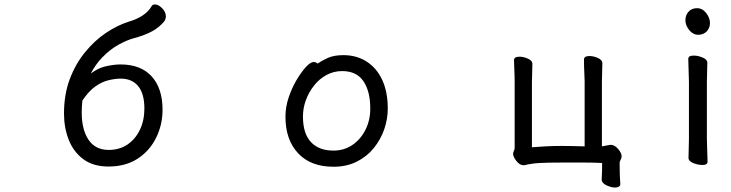

<svg xmlns="http://www.w3.org/2000/svg" viewBox="-20 -735 3303 867"><path d="M729 -661Q729 -650 722 -639Q700 -612 667.5 -594Q635 -576 583 -562Q553 -554 515 -533Q478 -513 441 -475Q412 -445 390 -403Q421 -426 451 -434Q491 -444 524 -444Q616 -444 665 -390Q714 -336 714 -239Q714 -172 685 -113Q656 -54 601.5 -18.5Q547 17 470 17Q401 17 356.5 -16Q312 -49 290.5 -103.5Q269 -158 269 -222Q269 -308 295 -377.5Q321 -447 364 -499Q407 -552 458.5 -586.5Q510 -621 561 -637Q636 -659 664 -706Q668 -715 680 -715Q695 -715 712 -698Q729 -681 729 -661ZM352 -281Q349 -249 349 -228Q349 -149 380 -103.5Q411 -58 471 -58Q519 -58 555 -82Q591 -106 611.5 -148.5Q632 -191 632 -245Q632 -312 604 -346Q576 -380 525 -380Q501 -380 471 -373Q441 -366 411 -345Q381 -324 352 -281Z M1531 -486Q1590 -486 1635.5 -457Q1681 -428 1706 -374Q1731 -320 1731 -245Q1731 -197 1715 -151Q1699 -105 1668 -66.5Q1637 -28 1591 -5Q1545 18 1486 18Q1383 18 1326 -43Q1269 -104 1269 -208Q1269 -252 1283.5 -295Q1298 -338 1319 -373.5Q1340 -409 1361 -432Q1382 -455 1396 -455Q1406 -455 1414 -448Q1433 -461 1460.5 -473.5Q1488 -486 1531 -486ZM1486 -55Q1533 -55 1570 -79.5Q1607 -104 1629.5 -147.5Q1652 -191 1652 -245Q1652 -323 1621 -368.5Q1590 -414 1525 -414Q1487 -414 1454.5 -396.5Q1422 -379 1398 -348.5Q1374 -318 1361 -282Q1348 -246 1348 -209Q1348 -132 1384 -93.5Q1420 -55 1486 -55Z M2778 2Q2778 57 2781 95V96Q2781 105 2773.5 108.5Q2766 112 2758 112Q2741 112 2719 102Q2697 92 2697 75V74Q2699 42 2699 1Q2665 -1 2620 -1H2519Q2455 -1 2417.5 1Q2380 3 2348 11H2347H2343Q2327 11 2312 -8Q2297 -27 2297 -40Q2297 -48 2300.5 -53.5Q2304 -59 2304 -69V-364Q2304 -391 2302.5 -422Q2301 -453 2301 -463Q2301 -479 2326 -479Q2343 -479 2362 -471Q2384 -462 2384 -446L2382 -364V-70Q2409 -72 2441.5 -74Q2474 -76 2517 -76Q2560 -76 2620 -74V-367Q2620 -377 2619 -396Q2617 -434 2617 -466Q2617 -482 2642 -482Q2659 -482 2678 -474Q2700 -465 2700 -449L2698 -367V-74Q2706 -75 2716.5 -77.5Q2727 -80 2736 -81H2738Q2755 -81 2771 -62.5Q2787 -44 2787 -30Q2787 -21 2782.5 -13.5Q2778 -6 2778 2Z M3133 -578Q3109 -578 3092 -599.5Q3075 -621 3075 -643.5Q3075 -666 3089 -682Q3103 -698 3127.5 -698Q3152 -698 3169 -676Q3186 -654 3186 -631.5Q3186 -609 3171.5 -593.5Q3157 -578 3133 -578ZM3175 -5Q3175 10 3152 10Q3133 10 3112 2Q3089 -7 3089 -22L3091 -108V-365L3088 -469Q3088 -484 3112 -484Q3131 -484 3151 -476Q3174 -467 3174 -452L3172 -365V-108Z"/></svg>

Font: Moon Stars Kai
Style: Bold
Weight: 700
Designer: GuiWonder
Version: Version 1.101